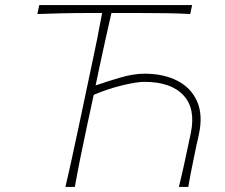

<svg xmlns="http://www.w3.org/2000/svg" viewBox="-20 -733 882 753"><path d="M236.5 0Q251 -61 263 -117Q275 -173 289 -238L338.5 -472Q351 -529.5 361 -579.8Q371 -630 380.5 -682H333Q269.5 -682 220.2 -680.8Q171 -679.5 126.5 -678L134 -713H733.5L726 -678Q682.5 -680.5 633.5 -681.2Q584.5 -682 520.5 -682H417Q405 -630 394 -579.8Q383 -529.5 370.5 -472L355 -398Q398 -413 450.8 -428.5Q503.5 -444 546.5 -444Q622 -444 675.8 -416.2Q729.5 -388.5 753 -335.2Q776.5 -282 760 -206Q758 -195.5 755.8 -186Q753.5 -176.5 751 -166Q741.5 -120.5 733.8 -82.2Q726 -44 718.5 0H681.5Q693 -46 702 -87.8Q711 -129.5 721.5 -179L728 -209.5Q748.5 -306.5 699.5 -359.2Q650.5 -412 546 -412Q518 -412 462.2 -399Q406.5 -386 347.5 -361L321 -238Q307 -173 295.8 -117Q284.5 -61 273.5 0Z"/></svg>

Font: Commissioner Flair Thin
Style: Italic
Weight: 100
Italic angle: -12°
Designer: Kostas Bartsokas
Foundry: Kostas Bartsokas
Version: Version 1.000; ttfautohint (v1.8.3)